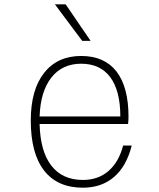

<svg xmlns="http://www.w3.org/2000/svg" viewBox="-20 -860 740 892"><path d="M592 -184Q568 -88 510 -38Q452 12 365 12Q247 12 185 -67.5Q123 -147 123 -300Q123 -443 185 -521.5Q247 -600 357 -600Q465 -600 521 -528Q577 -456 577 -318Q577 -310 576.5 -301Q576 -292 575 -284H164Q167 -157 218.5 -90.5Q270 -24 365 -24Q436 -24 484 -65.5Q532 -107 552 -184ZM357 -564Q269 -564 218.5 -499.5Q168 -435 164 -319H539Q539 -438 492.5 -501Q446 -564 357 -564ZM401 -670H362L235 -840H285Z"/></svg>

Font: Martian Mono Thin
Style: Regular
Weight: 100
Monospace: yes
Designer: Roman Shamin
Foundry: Evil Martians
Version: Version 1.000; ttfautohint (v1.8.4.7-5d5b)